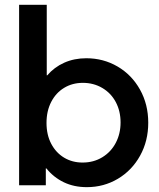

<svg xmlns="http://www.w3.org/2000/svg" viewBox="-20 -772 662 800"><path d="M59.6 -752H174.8V-458H176.8Q206.1 -492.2 247.6 -510.7Q289.1 -529.3 339.8 -529.3Q410.6 -529.3 469.7 -494.9Q528.8 -460.4 563.2 -398.9Q597.7 -337.4 597.7 -260.7Q597.7 -184.6 563.7 -123.3Q529.8 -62 471.2 -27.1Q412.6 7.8 341.8 7.8Q288.1 7.8 245.6 -12.7Q203.1 -33.2 173.3 -70.3H170.9V0H59.6ZM482.4 -261.7Q482.4 -309.1 462.4 -346.7Q442.4 -384.3 406.2 -405.5Q370.1 -426.8 325.2 -426.8Q281.7 -426.8 247.3 -406Q212.9 -385.3 193.4 -347.4Q173.8 -309.6 173.8 -259.8Q173.8 -210 193.6 -172.6Q213.4 -135.3 247.3 -115Q281.2 -94.7 324.2 -94.7Q370.1 -94.7 406.5 -116.9Q442.9 -139.2 462.6 -177.2Q482.4 -215.3 482.4 -261.7Z"/></svg>

Font: Reddit Sans Chocolate SemiBold
Style: Regular
Weight: 600
Designer: Stephen Hutchings
Foundry: Reddit
Version: Version 1.011